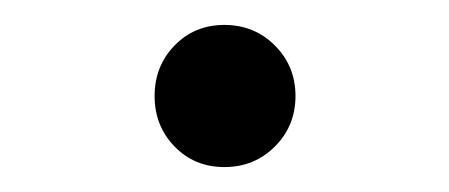

<svg xmlns="http://www.w3.org/2000/svg" viewBox="-20 -437 360 154"><path d="M160 -303Q136 -303 120 -319.5Q104 -336 104 -360Q104 -384 120 -400.5Q136 -417 160 -417Q184 -417 200.5 -400.5Q217 -384 217 -360Q217 -336 200.5 -319.5Q184 -303 160 -303Z"/></svg>

Font: Asap Expanded Medium
Style: Regular
Weight: 500
Width: 7
Designer: Pablo Cosgaya
Foundry: Omnibus-Type
Version: Version 3.001